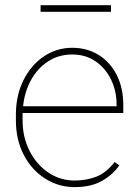

<svg xmlns="http://www.w3.org/2000/svg" viewBox="-20 -726 544 755"><path d="M273.9 9.8Q210 9.8 157.2 -23.9Q104.5 -57.6 73.5 -116.9Q42.5 -176.3 42.5 -252.9V-274.4Q42.5 -351.6 72.5 -411.1Q102.5 -470.7 152.8 -504.4Q203.1 -538.1 264.2 -538.1Q322.8 -538.1 368.2 -509.8Q413.6 -481.4 439.2 -430.7Q464.8 -379.9 464.8 -312.5V-281.7H68.8Q68.8 -278.3 68.8 -274.4V-252.9Q68.8 -187 95.9 -133.3Q123 -79.6 169.4 -47.9Q215.8 -16.1 273.9 -16.1Q319.3 -16.1 358.6 -31.2Q397.9 -46.4 430.7 -88.9L449.2 -75.7Q422.9 -38.1 380.1 -14.2Q337.4 9.8 273.9 9.8ZM264.2 -511.7Q210.9 -511.7 169.4 -484.9Q127.9 -458 102.3 -411.9Q76.7 -365.7 70.8 -308.1H438.5V-314.5Q438.5 -367.7 417 -412.4Q395.5 -457 356.4 -484.4Q317.4 -511.7 264.2 -511.7ZM416.5 -705.6V-679.7H139.6V-705.6Z"/></svg>

Font: Vazirmatn RD Thin
Style: Regular
Weight: 100
Designer: Saber Rastikerdar
Foundry: Saber Rastikerdar
Version: Version 32.102